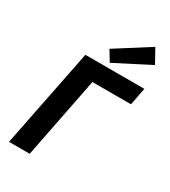

<svg xmlns="http://www.w3.org/2000/svg" viewBox="-213 -997 977 1102"><g transform="rotate(30 275.0 -446.0)"><path d="M28.6 0 158.6 -651.8H549.6L527.2 -536.7H271.7L165.8 0ZM302.7 -682 261 -750.7 483.4 -892.1 534.2 -800.6Z"/></g></svg>

Font: Source Sans Variable
Style: Italic
Weight: 200
Italic angle: -11°
Designer: Paul D. Hunt
Foundry: Adobe Systems Incorporated
Version: Version 3.006;hotconv 1.0.111;makeotfexe 2.5.65597